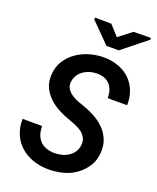

<svg xmlns="http://www.w3.org/2000/svg" viewBox="-167 -1020 922 1128"><g transform="rotate(20 293.5 -456.0)"><path d="M408.2 -188Q404.8 -163.1 392.1 -145.3Q379.4 -127.4 360.8 -115.7Q342.3 -103.5 320.1 -98.1Q297.9 -92.8 274.9 -92.8Q245.1 -93.3 222.2 -101.8Q199.2 -110.4 184.6 -126Q169.4 -142.1 161.4 -165.3Q153.3 -188.5 153.8 -217.3L31.7 -217.8Q30.3 -165.5 48.1 -123.8Q65.9 -82 98.1 -52.7Q130.4 -23.4 174.1 -7.6Q217.8 8.3 268.1 9.3Q314.9 10.3 361.8 -1.2Q408.7 -12.7 445.3 -39.6Q480.5 -65.4 504.2 -101.8Q527.8 -138.2 531.2 -189Q534.2 -232.9 519.8 -268.6Q505.4 -304.2 479 -331.1Q452.6 -358.4 417.5 -377.9Q382.3 -397.5 344.2 -410.6Q325.7 -417 303.5 -425.3Q281.2 -433.6 262.7 -446.3Q243.7 -459 232.4 -476.8Q221.2 -494.6 224.1 -520Q227.1 -544.4 239.5 -563Q252 -581.5 270.5 -593.8Q288.6 -606 310.8 -612.1Q333 -618.2 355.5 -617.7Q382.3 -617.2 401.6 -608.6Q420.9 -600.1 434.6 -585Q447.3 -569.8 453.6 -548.8Q460 -527.8 460 -502.9H581.1Q582.5 -551.8 566.9 -591.6Q551.3 -631.3 522.5 -659.7Q493.7 -688 453.1 -703.9Q412.6 -719.7 364.7 -720.7Q318.8 -721.7 273.4 -709.2Q228 -696.8 190.9 -671.4Q153.8 -646 129.4 -608.2Q105 -570.3 102.1 -520Q99.1 -475.6 115.5 -440.7Q131.8 -405.8 159.7 -379.9Q187.5 -354 223.9 -335.2Q260.3 -316.4 297.4 -304.2Q318.4 -296.9 339.6 -287.6Q360.8 -278.3 377.4 -265.1Q393.6 -251.5 402.6 -232.9Q411.6 -214.4 408.2 -188ZM387.7 -857.9 330.1 -921.4 228 -922.4 227.5 -910.6 347.7 -789.1H424.8L577.1 -911.1V-922.4L468.8 -920.9Z"/></g></svg>

Font: Roboto Mono SemiBold
Style: Italic
Weight: 600
Italic angle: -10°
Monospace: yes
Designer: Google
Version: Version 3.000